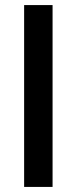

<svg xmlns="http://www.w3.org/2000/svg" viewBox="-20 -736 302 756"><path d="M187 -716V0H75V-716Z"/></svg>

Font: Madhuban Medium
Style: Regular
Weight: 500
Designer: jaikishan Patel
Foundry: MagicType
Version: Version 1.000